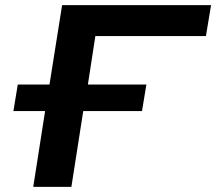

<svg xmlns="http://www.w3.org/2000/svg" viewBox="-20 -725 839 745"><path d="M109 0 155 -294H32L49 -397H172L221 -705H799L779 -585H350L321 -397H548L531 -294H303L257 0Z"/></svg>

Font: Nunito Sans 10pt Expanded
Style: Bold Italic
Weight: 700
Width: 7
Italic angle: -9°
Designer: Vernon Adams
Foundry: Vernon Adams
Version: Version 3.101;gftools[0.9.27]